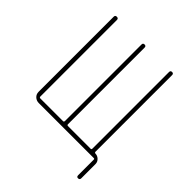

<svg xmlns="http://www.w3.org/2000/svg" viewBox="-179 -632 858 858"><g transform="rotate(45 250.0 -203.5)"><path d="M91.8 0Q77.1 0 66.4 -9.8Q55.7 -19.5 55.7 -35.2V-509.8Q55.7 -519.5 65.9 -519.5Q76.2 -519.5 76.2 -509.8V-25.4Q76.2 -20.5 81.1 -19.5H225.6Q230.5 -19.5 231.4 -25.4V-509.8Q231.4 -519.5 241.2 -519.5Q251 -519.5 251 -509.8V-25.4Q251 -20.5 255.9 -19.5H400.4Q405.3 -19.5 405.3 -25.4V-509.8Q405.3 -519.5 415 -519.5Q424.8 -519.5 424.8 -509.8V-25.4Q424.8 -20.5 429.7 -19.5Q443.4 -19.5 453.6 -9.8Q463.9 0 463.9 13.7V103.5Q463.9 113.3 454.1 113.8Q444.3 114.3 444.3 103.5V4.9Q444.3 0 439.5 0Z"/></g></svg>

Font: Rounded Mgen+ 1mn thin
Style: Regular
Weight: 100
Designer: [Source Han Sans]
Ryoko NISHIZUKA  (kana & ideographs); Paul D. Hunt (Latin, Greek & Cyrillic); Wenlong ZHANG  (bopomofo
Version: Version 1.059.20150602